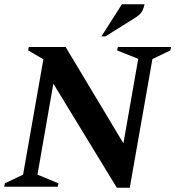

<svg xmlns="http://www.w3.org/2000/svg" viewBox="-31 -882 828 907"><path d="M-11 0 -8 -16 78 -57 174 -602 102 -644 105 -660H279L552 -205L622 -604L522 -644L526 -660H777L774 -644L689 -603L582 5H521L221 -487L146 -57L245 -16L242 0ZM448 -710 545 -862H652Q649 -847 641.5 -831Q634 -815 609 -799L467 -710Z"/></svg>

Font: Spectral
Style: Bold Italic
Weight: 700
Italic angle: -10°
Designer: Jean-Baptiste Levee
Foundry: Production Type
Version: Version 2.001